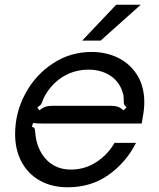

<svg xmlns="http://www.w3.org/2000/svg" viewBox="-20 -783 672 813"><path d="M44 -215Q44 -306 87 -386Q130 -466 204 -514.5Q278 -563 367 -563Q430 -563 480.5 -538Q531 -513 561 -465Q591 -417 591 -349Q591 -322 585 -290L580 -260H185Q178 -260 157.5 -260Q137 -260 120 -262L115 -246Q124 -244 126 -239.5Q128 -235 129 -225Q130 -215 131 -205Q141 -141 180.5 -103Q220 -65 280 -65Q340 -65 388.5 -97Q437 -129 465 -178H556Q513 -94 439 -42Q365 10 267 10Q199 10 148.5 -18.5Q98 -47 71 -98Q44 -149 44 -215ZM147 -316Q159 -326 171.5 -330.5Q184 -335 201 -335H449Q468 -335 480 -330.5Q492 -326 503 -316L516 -328Q508 -336 506 -340.5Q504 -345 504 -352V-363Q504 -379 500 -389Q487 -436 448 -462Q409 -488 355 -488Q300 -488 254 -462.5Q208 -437 177 -389Q168 -375 164.5 -366Q161 -357 160 -355Q157 -346 153.5 -341Q150 -336 138 -328ZM406 -611H328L472 -763H576Z"/></svg>

Font: Open Sauce Sans
Style: Italic
Weight: 400
Italic angle: -10°
Designer: Alfredo Marco Pradil
Foundry: Creative Sauce Fz LLC
Version: Version 1.477